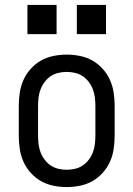

<svg xmlns="http://www.w3.org/2000/svg" viewBox="-20 -749 540 777"><path d="M250 8Q223 8 196 2.5Q169 -3 146 -16Q123 -29 104.5 -49.5Q86 -70 75 -94.5Q64 -119 60 -146Q56 -173 56 -200V-320Q56 -347 60 -374Q64 -401 75 -425.5Q86 -450 104.5 -470.5Q123 -491 146 -504Q169 -517 196 -522.5Q223 -528 250 -528Q277 -528 304 -522.5Q331 -517 354 -504Q377 -491 395.5 -470.5Q414 -450 425 -425.5Q436 -401 440 -374Q444 -347 444 -320V-200Q444 -173 440 -146Q436 -119 425 -94.5Q414 -70 395.5 -49.5Q377 -29 354 -16Q331 -3 304 2.5Q277 8 250 8ZM250 -62Q267 -62 284 -66Q301 -70 315 -79.5Q329 -89 339.5 -103Q350 -117 356 -133Q362 -149 364 -166Q366 -183 366 -200V-320Q366 -337 364 -354Q362 -371 356 -387Q350 -403 339.5 -417Q329 -431 315 -440.5Q301 -450 284 -454Q267 -458 250 -458Q233 -458 216 -454Q199 -450 185 -440.5Q171 -431 160.5 -417Q150 -403 144 -387Q138 -371 136 -354Q134 -337 134 -320V-200Q134 -183 136 -166Q138 -149 144 -133Q150 -117 160.5 -103Q171 -89 185 -79.5Q199 -70 216 -66Q233 -62 250 -62ZM291 -611V-729H409V-611ZM91 -611V-729H209V-611Z"/></svg>

Font: Iosevka Fuck
Style: Regular
Weight: 400
Monospace: yes
Designer: Belleve Invis
Foundry: Belleve Invis
Version: Version 28.0.7; ttfautohint (v1.8.3)